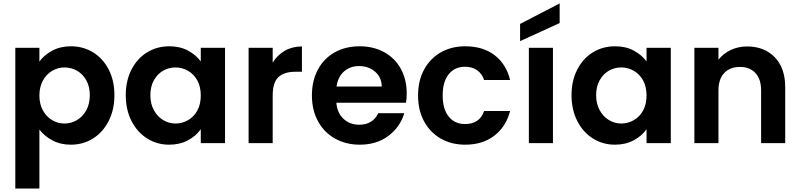

<svg xmlns="http://www.w3.org/2000/svg" viewBox="-20 -832 4648 1116"><path d="M209 -474Q236 -512 283.5 -537.5Q331 -563 392 -563Q463 -563 520.5 -528Q578 -493 611.5 -428.5Q645 -364 645 -279Q645 -194 611.5 -128.5Q578 -63 520.5 -27Q463 9 392 9Q331 9 284.5 -16Q238 -41 209 -79V264H69V-554H209ZM502 -279Q502 -329 481.5 -365.5Q461 -402 427.5 -421Q394 -440 355 -440Q317 -440 283.5 -420.5Q250 -401 229.5 -364Q209 -327 209 -277Q209 -227 229.5 -190Q250 -153 283.5 -133.5Q317 -114 355 -114Q394 -114 427.5 -134Q461 -154 481.5 -191Q502 -228 502 -279Z M711 -279Q711 -363 744.5 -428Q778 -493 835.5 -528Q893 -563 964 -563Q1026 -563 1072.5 -538Q1119 -513 1147 -475V-554H1288V0H1147V-81Q1120 -42 1072.5 -16.5Q1025 9 963 9Q893 9 835.5 -27Q778 -63 744.5 -128.5Q711 -194 711 -279ZM1147 -277Q1147 -328 1127 -364.5Q1107 -401 1073 -420.5Q1039 -440 1000 -440Q961 -440 928 -421Q895 -402 874.5 -365.5Q854 -329 854 -279Q854 -229 874.5 -191.5Q895 -154 928.5 -134Q962 -114 1000 -114Q1039 -114 1073 -133.5Q1107 -153 1127 -189.5Q1147 -226 1147 -277Z M1565 -468Q1592 -512 1635.5 -537Q1679 -562 1735 -562V-415H1698Q1632 -415 1598.5 -384Q1565 -353 1565 -276V0H1425V-554H1565Z M2344 -289Q2344 -259 2340 -235H1935Q1940 -175 1977 -141Q2014 -107 2068 -107Q2146 -107 2179 -174H2330Q2306 -94 2238 -42.5Q2170 9 2071 9Q1991 9 1927.5 -26.5Q1864 -62 1828.5 -127Q1793 -192 1793 -277Q1793 -363 1828 -428Q1863 -493 1926 -528Q1989 -563 2071 -563Q2150 -563 2212.5 -529Q2275 -495 2309.5 -432.5Q2344 -370 2344 -289ZM2199 -329Q2198 -383 2160 -415.5Q2122 -448 2067 -448Q2015 -448 1979.5 -416.5Q1944 -385 1936 -329Z M2410 -277Q2410 -363 2445 -427.5Q2480 -492 2542 -527.5Q2604 -563 2684 -563Q2787 -563 2854.5 -511.5Q2922 -460 2945 -367H2794Q2782 -403 2753.5 -423.5Q2725 -444 2683 -444Q2623 -444 2588 -400.5Q2553 -357 2553 -277Q2553 -198 2588 -154.5Q2623 -111 2683 -111Q2768 -111 2794 -187H2945Q2922 -97 2854 -44Q2786 9 2684 9Q2604 9 2542 -26.5Q2480 -62 2445 -126.5Q2410 -191 2410 -277Z M3194 -554V0H3054V-554ZM3233 -698 3003 -593V-693L3233 -812Z M3302 -279Q3302 -363 3335.5 -428Q3369 -493 3426.5 -528Q3484 -563 3555 -563Q3617 -563 3663.5 -538Q3710 -513 3738 -475V-554H3879V0H3738V-81Q3711 -42 3663.5 -16.5Q3616 9 3554 9Q3484 9 3426.5 -27Q3369 -63 3335.5 -128.5Q3302 -194 3302 -279ZM3738 -277Q3738 -328 3718 -364.5Q3698 -401 3664 -420.5Q3630 -440 3591 -440Q3552 -440 3519 -421Q3486 -402 3465.5 -365.5Q3445 -329 3445 -279Q3445 -229 3465.5 -191.5Q3486 -154 3519.5 -134Q3553 -114 3591 -114Q3630 -114 3664 -133.5Q3698 -153 3718 -189.5Q3738 -226 3738 -277Z M4323 -562Q4422 -562 4483 -499.5Q4544 -437 4544 -325V0H4404V-306Q4404 -372 4371 -407.5Q4338 -443 4281 -443Q4223 -443 4189.5 -407.5Q4156 -372 4156 -306V0H4016V-554H4156V-485Q4184 -521 4227.5 -541.5Q4271 -562 4323 -562Z"/></svg>

Font: MSTAGE SemiBold
Style: Regular
Weight: 600
Designer: Ninad Kale (Devanagari), Jonny Pinhorn (Latin)
Foundry: Indian Type Foundry
Version: 4.004